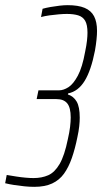

<svg xmlns="http://www.w3.org/2000/svg" viewBox="-58 -716 396 744"><path d="M75 8Q57 8 37 6Q17 4 -2.5 1Q-22 -2 -38 -6L-32 -38Q-14 -35 5 -32Q24 -29 41.5 -27.5Q59 -26 72 -26Q104 -26 129 -37Q154 -48 173 -80.5Q192 -113 205 -177Q211 -203 213.5 -224Q216 -245 216 -261Q216 -299 202.5 -315.5Q189 -332 161 -332H84L91 -366H171Q188 -366 207 -378Q226 -390 243.5 -422.5Q261 -455 272 -516Q277 -540 279 -558Q281 -576 281 -589Q281 -620 272 -635.5Q263 -651 245 -656.5Q227 -662 201 -662Q188 -662 170 -660.5Q152 -659 134 -656.5Q116 -654 101 -650L107 -682Q121 -686 138.5 -689Q156 -692 173 -694Q190 -696 204 -696Q245 -696 270 -685.5Q295 -675 306.5 -653Q318 -631 318 -596Q318 -582 316 -562.5Q314 -543 310 -520Q295 -443 270 -402.5Q245 -362 206 -354L205 -350Q227 -343 239 -322.5Q251 -302 251 -260Q251 -245 249 -226.5Q247 -208 242 -185Q233 -140 220.5 -104Q208 -68 190 -43Q172 -18 144 -5Q116 8 75 8Z"/></svg>

Font: Saira ExtraCondensed Thin
Style: Italic
Weight: 250
Width: 2
Italic angle: -12°
Designer: Hector Gatti with collaboration of the Omnibus-Type team
Foundry: Omnibus-Type
Version: Version 1.101